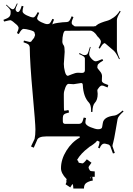

<svg xmlns="http://www.w3.org/2000/svg" viewBox="-40 -889 776 1122"><path d="M349.6 157.2 347.7 155.8Q316.4 123.5 316.4 94.2Q316.4 42.5 347.9 -8.3Q379.4 -59.1 426.3 -85L425.3 -91.8L437.5 -92.8V-94.2Q460 -99.1 470.2 -108.4Q480.5 -117.7 483.4 -134.8L530.3 -127L538.6 -111.8V-106.9Q538.6 -90.8 559.6 -76.2L568.4 -70.8L555.7 -57.1V-54.2L549.3 -58.1L548.3 -56.2L529.3 -68.8Q520.5 -56.2 505.1 -45.7Q489.7 -35.2 487.3 -33.2L488.3 -35.2L475.6 -24.9Q433.6 6.3 410.6 44.9Q418 52.2 420.4 62L436.5 64.9L441.4 65.9Q448.7 65.9 467.3 42L494.6 62Q477.5 84.5 477.5 88.6Q477.5 92.8 481 99.9Q484.4 106.9 486.3 108.4Q490.2 111.8 513.7 112.8V144H499.5L502.4 166L488.3 168.9Q465.8 176.3 458.3 185.8Q450.7 195.3 450.7 212.9H388.7Q388.7 193.4 383.3 186L370.6 206.1L343.3 188Q348.6 174.8 349.6 171.9Q348.6 171.9 347.9 171.4Q347.2 170.9 346.7 170.9ZM488.3 157.2V146L499.5 144Q488.3 144 485.4 147ZM555.7 -77.1V-71.8L556.6 -77.1ZM528.8 -678.2Q507.3 -710 486.8 -710L341.8 -709Q334.5 -709 329.3 -690.4Q324.2 -671.9 324.2 -643.1L327.1 -631.8Q327.1 -630.9 332.5 -623.5Q337.9 -616.2 337.9 -585.9L333 -515.1Q333 -494.1 339.4 -470Q345.7 -445.8 356.9 -445.8Q358.4 -445.8 379.6 -454.8Q400.9 -463.9 416 -463.9Q431.2 -463.9 439 -462.9Q456.1 -462.9 456.1 -479V-545.9Q456.1 -554.7 447 -560.5Q438 -566.4 421.9 -573.2L424.8 -579.1Q443.8 -566.9 453.9 -566.9Q463.9 -566.9 469.5 -571.8Q475.1 -576.7 485.8 -615.2L489.7 -613.8Q481 -584.5 481 -572.8Q481 -561 494.9 -545.9Q508.8 -530.8 519 -530.8Q529.3 -530.8 558.1 -543.9L563 -535.2Q540.5 -522 534.7 -515.1Q528.8 -508.3 528.8 -497.1V-495.1Q528.3 -490.7 542.5 -474.6Q556.6 -458.5 556.2 -443.8L555.2 -417Q555.2 -409.2 567.9 -401.9Q568.4 -401.9 592.8 -392.1L588.9 -377.9L563 -388.2Q560.1 -389.2 554.7 -389.2Q549.3 -389.2 541 -380.9L530.8 -367.2Q528.8 -363.3 528.8 -359.9L530.8 -340.8Q530.8 -304.7 514.2 -288.1Q501 -274.9 500 -234.9H492.2V-245.1Q492.2 -275.9 480 -289.1Q447.3 -322.8 443.8 -392.1Q443.8 -403.8 434.1 -403.8L390.1 -397L360.8 -398.9Q350.1 -398.9 341.6 -376.7Q333 -354.5 333 -338.9V-318.8Q333 -242.2 335 -242.2Q345.7 -242.2 359.9 -246.1L363.8 -231.9Q339.4 -226.1 333.3 -219.5Q327.1 -212.9 327.1 -200.2V-180.2Q327.1 -165 341.8 -165H418Q430.7 -165 437 -171.4Q443.4 -177.7 449.2 -202.1L462.9 -199.2Q459 -184.1 459 -173.8Q459 -157.7 488.8 -145.8Q518.6 -133.8 532.7 -133.8Q556.2 -133.8 557.1 -147.9L561 -170.9Q566.9 -207 629.9 -213.9Q645 -215.3 676.8 -243.2L682.1 -237.8Q650.4 -210 647.2 -193.6Q644 -177.2 635.3 -125Q626.5 -72.8 621.8 -56.9Q617.2 -41 617.2 -35.2L630.9 4.9L620.1 7.8Q603.5 -35.2 606 -32.7Q599.6 -43.5 592.5 -44.9Q585.4 -46.4 580.3 -48.1Q575.2 -49.8 568.8 -49.8Q553.2 -49.8 542 -22L533.2 -25.9Q541 -45.9 541 -53.5Q541 -61 541.7 -61Q542.5 -61 543 -60.8Q543.5 -60.5 544.9 -60.1Q529.3 -67.4 500.7 -75.4Q472.2 -83.5 464.6 -87.6Q457 -91.8 453.1 -91.8H230Q181.6 -91.8 175.8 -67.9L157.2 -25.9L141.1 -33.2L162.1 -77.1Q167 -98.6 167 -132.3Q167 -166 150.9 -342.5Q134.8 -519 133.8 -612.8Q132.8 -622.6 126.7 -628.4Q120.6 -634.3 97.2 -642.1L100.1 -651.9Q129.4 -644 132.6 -644Q135.7 -644 137.7 -644.5Q143.6 -645 147 -652.8L159.2 -668L164.1 -681.2L165 -685.1L161.1 -700.2Q158.7 -707 134.5 -713.6Q110.4 -720.2 97.9 -720.2Q85.4 -720.2 69.8 -689.9L59.1 -695.8Q68.8 -717.3 68.8 -724.9Q68.8 -732.4 60.1 -742.2L35.2 -763.2Q24.4 -771 20.3 -771Q16.1 -771 -16.1 -763.2L-20 -772.9Q6.3 -782.2 14.2 -791Q22 -799.8 22 -813V-824.2Q22 -833.5 -4.9 -858.9L-2 -861.8Q24.9 -835 33.2 -835H35.2Q41.5 -835 46.6 -844Q51.8 -853 59.1 -869.1L63 -867.2Q50.8 -840.8 50.8 -835Q50.8 -829.1 55.2 -824Q59.6 -818.8 63 -818.8H65.9Q77.1 -820.8 86.9 -855L97.2 -852.1Q91.8 -835 91.8 -823Q91.8 -811 116.5 -799.1Q141.1 -787.1 154.8 -787.1Q165 -787.1 180.2 -817.9L189 -814Q176.8 -787.1 176.8 -782.2Q176.8 -771 200.9 -759.5Q225.1 -748 235.8 -748Q246.6 -748 252 -753.9Q257.3 -759.8 266.1 -778.8L275.9 -774.9Q266.1 -753.4 266.1 -745.1Q268.1 -751 298.6 -755.4Q329.1 -759.8 343.8 -759.8Q358.4 -759.8 364.5 -766.4Q370.6 -772.9 378.9 -793.9L389.2 -789.1Q378.9 -766.6 378.9 -756.6Q378.9 -746.6 387.2 -742.2Q393.6 -734.9 399.9 -734.9H509.8Q510.3 -734.9 512.2 -736.8L514.2 -734.9Q518.1 -734.9 524.9 -741.7Q531.7 -748.5 550.5 -755.9Q569.3 -763.2 586.7 -767.8Q604 -772.5 624.8 -787.4Q645.5 -802.2 660.2 -826.2L665 -821.8Q643.1 -789.1 643.1 -772V-600.1Q643.1 -582.5 660.2 -544.9L655.8 -543Q640.6 -577.1 626 -591.8L578.1 -632.8Q574.2 -634.8 572.8 -637.2Q565.9 -636.2 560.1 -630.1Q554.2 -624 543 -605L536.1 -608.9Q549.8 -634.3 549.8 -646.2Q549.8 -658.2 522.9 -683.1Z"/></svg>

Font: Eater
Style: Regular
Weight: 400
Version: Version 001.002